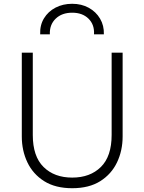

<svg xmlns="http://www.w3.org/2000/svg" viewBox="-20 -978 762 1013"><path d="M361 15Q272 15 213 -22.2Q154 -59.5 124.5 -121.5Q95 -183.5 95 -258V-700H153V-266Q153 -153 209.8 -97Q266.5 -41 361 -41Q455.5 -41 512.2 -97Q569 -153 569 -266V-700H627V-258Q627 -183.5 597.5 -121.5Q568 -59.5 509 -22.2Q450 15 361 15ZM192 -797Q190 -845 212 -881.2Q234 -917.5 273 -937.8Q312 -958 361 -958Q410 -958 448.2 -937Q486.5 -916 508 -879.5Q529.5 -843 528 -797H476Q479 -848 447 -879.5Q415 -911 361 -911Q306.5 -911 273.8 -879.5Q241 -848 243 -797Z"/></svg>

Font: Geologica Thin
Style: Regular
Weight: 100
Designer: Sindre Bremnes, Frode Helland
Foundry: Monokrom Skriftforlag AS
Version: Version 1.010; ttfautohint (v1.8.4.7-5d5b);gftools[0.9.28]